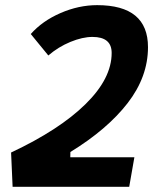

<svg xmlns="http://www.w3.org/2000/svg" viewBox="-20 -723 626 743"><path d="M28.8 0 22.9 -132.8Q210 -220.7 311 -320.1Q412.1 -419.4 412.1 -518.1Q412.1 -580.1 337.9 -580.1Q299.3 -580.1 252.4 -560.8Q205.6 -541.5 167 -508.3L99.1 -591.3Q144 -642.1 214.4 -672.6Q284.7 -703.1 356 -703.1Q552.7 -703.1 552.7 -540.5Q552.7 -425.8 473.9 -324Q395 -222.2 252.4 -134.8L252 -114.3H500L480 0Z"/></svg>

Font: Cascadia Code PL
Style: Bold Italic
Weight: 700
Italic angle: -10°
Monospace: yes
Designer: Aaron Bell
Foundry: Saja Typeworks
Version: Version 2404.023; ttfautohint (v1.8.4)